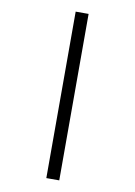

<svg xmlns="http://www.w3.org/2000/svg" viewBox="-100 -855 739 1053"><g transform="rotate(10 270.0 -328.5)"><path d="M234 -792H306V135H234Z"/></g></svg>

Font: hexmalayalam15
Style: Book
Weight: 400
Designer: Jelle Bosma - Monotype Design Team
Foundry: Monotype Imaging Inc.
Version: Version 2.003